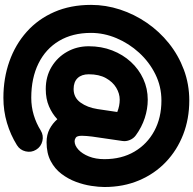

<svg xmlns="http://www.w3.org/2000/svg" viewBox="-22 -802 1154 1151"><g transform="rotate(90 555.5 -227.0)"><path d="M877.9 133.8Q896 163.1 887.9 197Q879.9 231 850.6 249Q788.6 287.6 717 308.8Q645.5 330.1 566.9 330.1Q449.7 330.1 348.4 294.2Q247.1 258.3 170.9 190.2Q94.7 122.1 52.2 24.7Q9.8 -72.8 9.8 -195.3Q9.8 -283.7 37.8 -369.4Q65.9 -455.1 117.4 -530Q168.9 -605 240.2 -662.1Q311.5 -719.2 398.4 -751.7Q485.4 -784.2 583 -784.2Q692.9 -784.2 787.1 -747.6Q881.3 -710.9 951.9 -643.6Q1022.5 -576.2 1062 -482.7Q1101.6 -389.2 1101.6 -275.4Q1101.6 -241.7 1094.7 -196.5Q1087.9 -151.4 1070.6 -104.7Q1053.2 -58.1 1022.9 -18.1Q992.7 22 946 46.6Q899.4 71.3 833 71.3Q788.1 71.3 753.9 53.2Q719.7 35.2 695.3 6.8Q662.6 37.6 617.9 56.9Q573.2 76.2 514.2 76.2Q439.5 76.2 381.6 41.5Q323.7 6.8 290.8 -51.8Q257.8 -110.4 257.8 -181.6Q257.8 -257.3 282.7 -321.8Q307.6 -386.2 351.6 -434.1Q395.5 -481.9 453.6 -508.5Q511.7 -535.2 578.1 -535.2Q633.3 -535.2 688 -517.3Q742.7 -499.5 791.5 -463.9Q810.5 -450.2 819.8 -427.7Q829.1 -405.3 825.7 -383.8L800.3 -209.5Q799.8 -206.1 799.3 -202.6Q797.4 -187.5 795.9 -170.2Q794.4 -152.8 794.4 -141.1Q794.4 -111.3 805.4 -104Q816.4 -96.7 826.7 -96.7Q852.5 -96.7 877.4 -119.4Q902.3 -142.1 918.5 -182.6Q934.6 -223.1 934.6 -275.4Q934.6 -378.4 889.6 -455.1Q844.7 -531.7 765.6 -574.5Q686.5 -617.2 583 -617.2Q499 -617.2 425.5 -580.8Q352.1 -544.4 296.4 -483.4Q240.7 -422.4 209.2 -347.4Q177.7 -272.5 177.7 -195.3Q177.7 -84 225.6 -3.7Q273.4 76.7 361.1 119.9Q448.7 163.1 566.9 163.1Q620.6 163.1 670.2 148.2Q719.7 133.3 762.7 106.4Q792 88.4 825.9 96.4Q859.9 104.5 877.9 133.8ZM651.9 -352.5Q615.2 -367.2 578.1 -367.2Q541.5 -367.2 506.6 -346.4Q471.7 -325.7 448.7 -284.4Q425.8 -243.2 425.8 -181.6Q425.8 -138.7 448.7 -114.7Q471.7 -90.8 514.2 -90.8Q565.4 -90.8 595.2 -132.1Q625 -173.3 634.3 -233.9Z"/></g></svg>

Font: Mikhak Black
Style: Regular
Weight: 900
Designer: Amin Abedi
Version: Version 3.3